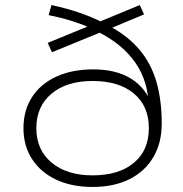

<svg xmlns="http://www.w3.org/2000/svg" viewBox="-20 -733 726 761"><path d="M347 8Q264 8 202.5 -21Q141 -50 107 -102.5Q73 -155 73 -225Q73 -295 106.5 -347.5Q140 -400 202.5 -429Q265 -458 350 -458Q441 -458 500.5 -420.5Q560 -383 584 -312H569Q568 -410 516.5 -484.5Q465 -559 366 -608L384 -607L186 -526L169 -563L335 -631L334 -624Q300 -639 259.5 -651.5Q219 -664 173 -673L184 -713Q244 -700 293.5 -683Q343 -666 385 -645L372 -646L534 -713L551 -676L417 -620V-628Q490 -588 535 -533.5Q580 -479 600.5 -407Q621 -335 621 -243Q621 -167 588 -110.5Q555 -54 493.5 -23Q432 8 347 8ZM347 -38Q451 -38 510.5 -87.5Q570 -137 570 -225Q570 -313 510.5 -362.5Q451 -412 347 -412Q244 -412 184 -361.5Q124 -311 124 -225Q124 -139 184.5 -88.5Q245 -38 347 -38Z"/></svg>

Font: Nunito Sans 10pt Expanded ExtraLight
Style: Regular
Weight: 250
Width: 7
Designer: Vernon Adams
Foundry: Vernon Adams
Version: Version 3.101;gftools[0.9.27]